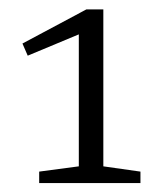

<svg xmlns="http://www.w3.org/2000/svg" viewBox="-20 -722 353 419"><path d="M152 -359V-667.5L164 -652L40.5 -600.5L29 -627L168.5 -701.5H205.5V-359L286.5 -347.5V-322.5H65.5V-347.5Z"/></svg>

Font: Newsreader 9pt Light
Style: Regular
Weight: 300
Designer: Hugues Gentile
Foundry: Production Type
Version: Version 1.003